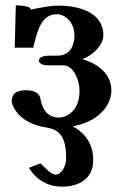

<svg xmlns="http://www.w3.org/2000/svg" viewBox="-20 -466 450 717"><path d="M88 161C118 208 160 231 212 231C277 231 328 200 328 133C329 75 300 32 252 6C360 -15 396 -82 396 -128C396 -201 326 -235 287 -245C331 -261 366 -300 366 -334C366 -422 271 -445 199 -445C171 -445 141 -439 118 -435C105 -432 97 -430 92 -430C96 -430 95 -433 91 -437C86 -441 69 -446 39 -446L35 -288H104C120 -354 135 -413 193 -413C222 -413 258 -384 258 -333C258 -308 249 -258 193 -258H161C143 -258 125 -252 125 -240C125 -229 139 -222 161 -222H217C253 -222 277 -170 277 -126C277 -49 226 -27 200 -27C149 -27 136 -71 131 -97C129 -111 117 -129 78 -129C36 -129 24 -113 24 -88C24 -68 54 -5 152 10C205 18 227 47 227 127C227 151 211 186 188 186C173 186 156 169 131 144Z"/></svg>

Font: Libertinus Serif
Style: Bold
Weight: 700
Designer: Philipp H. Poll, Khaled Hosny
Foundry: Caleb Maclennan
Version: Version 7.050;RELEASE